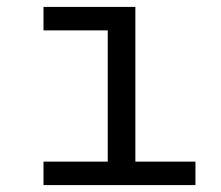

<svg xmlns="http://www.w3.org/2000/svg" viewBox="-20 -536 640 556"><path d="M106 -68H292V-448H106V-516H372V-68H546V0H106Z"/></svg>

Font: iA Writer Duo S
Style: Regular
Weight: 400
Designer: Mike Abbink, Paul van der Laan, Pieter van Rosmalen, Oliver Reichenstein
Foundry: Bold Monday and Information Architects Inc.
Version: Version 2.000